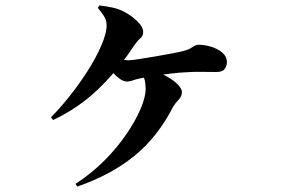

<svg xmlns="http://www.w3.org/2000/svg" viewBox="-20 -623 1040 704"><path d="M257 51Q316 13 363.5 -35Q411 -83 444.5 -132.5Q478 -182 496 -225Q514 -268 514 -296Q514 -316 510.5 -330Q507 -344 497 -351L513 -372Q549 -364 579.5 -349Q610 -334 628.5 -316.5Q647 -299 647 -285Q647 -270 635 -257.5Q623 -245 615 -232Q558 -120 471 -50Q384 20 263 61ZM167 -193Q199 -225 234.5 -269.5Q270 -314 301 -362.5Q332 -411 351.5 -456Q371 -501 371 -531Q371 -545 364.5 -558Q358 -571 339 -594L344 -603Q371 -600 393.5 -595Q416 -590 435 -580Q451 -572 467 -559.5Q483 -547 494 -533Q505 -519 505 -506Q505 -491 494.5 -482.5Q484 -474 471 -455Q415 -369 342.5 -298.5Q270 -228 175 -183ZM445 -324Q433 -324 419 -334Q405 -344 393 -358Q381 -372 373 -381L389 -417Q399 -412 417.5 -407Q436 -402 451 -402Q462 -402 487.5 -406Q513 -410 543 -415Q573 -420 599.5 -425Q626 -430 640 -433Q669 -439 683.5 -449Q698 -459 708 -459Q729 -459 753 -452Q777 -445 794.5 -430.5Q812 -416 812 -395Q812 -382 804 -370.5Q796 -359 773 -359Q749 -359 720 -359.5Q691 -360 661 -358Q638 -357 605 -353Q572 -349 541 -344Q510 -339 491 -335Q477 -332 466.5 -328Q456 -324 445 -324Z"/></svg>

Font: Noto Serif TC ExtraBold
Style: Regular
Weight: 800
Designer: Ryoko NISHIZUKA 西塚涼子 (kana & ideographs); Frank Grießhammer (Latin, Greek & Cyrillic); Wenlong ZHANG 张文龙 (bopomofo); San
Foundry: Adobe
Version: Version 2.002-H1;hotconv 1.1.0;makeotfexe 2.6.0